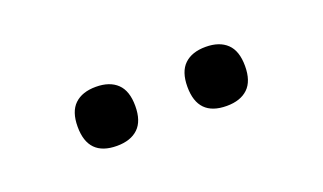

<svg xmlns="http://www.w3.org/2000/svg" viewBox="-29 -731 442 263"><g transform="rotate(-20 192.0 -599.0)"><path d="M112 -556Q70 -556 70 -599Q70 -621 81 -631.5Q92 -642 112 -642Q132 -642 143 -631.5Q154 -621 154 -599Q154 -577 143 -566.5Q132 -556 112 -556ZM272 -556Q230 -556 230 -599Q230 -621 241 -631.5Q252 -642 272 -642Q292 -642 303 -631.5Q314 -621 314 -599Q314 -577 303 -566.5Q292 -556 272 -556Z"/></g></svg>

Font: Ojuju ExtraLight
Style: Regular
Weight: 400
Version: Version 1.000